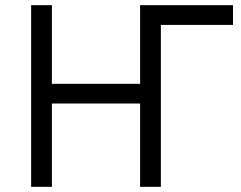

<svg xmlns="http://www.w3.org/2000/svg" viewBox="-20 -720 928 740"><path d="M100 0H180V-321H520V0H600V-624H878V-700H520V-397H180V-700H100Z"/></svg>

Font: Fixel Display Regular
Style: Regular
Weight: 400
Designer: AlfaBravo + MacPaw
Foundry: Kyrylo Tkachov, Marchela Mozhyna, Serhii Makarenko, Maria Weinstein, Zakhar Kryvoshyya
Version: Version 1.211